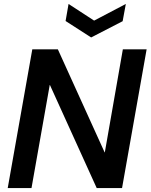

<svg xmlns="http://www.w3.org/2000/svg" viewBox="-20 -949 760 969"><path d="M19 0 143 -700H272L508 -180H509L600 -700H720L596 0H468L232 -520H231L139 0ZM615 -929 599 -842 440 -760 311 -843 326 -929 455 -845Z"/></svg>

Font: DM Sans 28pt SemiBold
Style: Italic
Weight: 600
Italic angle: -10°
Version: Version 4.004;gftools[0.9.30]